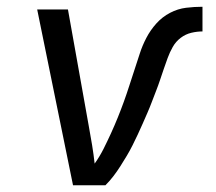

<svg xmlns="http://www.w3.org/2000/svg" viewBox="-20 -548 640 568"><path d="M196 0 90 -520H181L243 -173Q248 -146 252.5 -118.5Q257 -91 260 -64Q275 -85 286.5 -108Q298 -131 308.5 -154Q319 -177 328.5 -200.5Q338 -224 346.5 -247.5Q355 -271 362.5 -294.5Q370 -318 378 -342Q386 -366 393.5 -389.5Q401 -413 413 -436Q425 -459 442.5 -478.5Q460 -498 483 -510Q506 -522 530.5 -525Q555 -528 579 -528V-455Q563 -455 546 -451Q529 -447 514.5 -436Q500 -425 491 -409Q482 -393 476 -376.5Q470 -360 464.5 -344Q459 -328 453.5 -311.5Q448 -295 441.5 -278.5Q435 -262 429 -246Q423 -230 416 -214Q409 -198 402 -182Q395 -166 387.5 -150Q380 -134 372 -118Q364 -102 355 -87Q346 -72 336.5 -57Q327 -42 316 -27.5Q305 -13 292 0Z"/></svg>

Font: Iosevka Aile
Style: Italic
Weight: 400
Italic angle: -9°
Designer: Belleve Invis
Foundry: Belleve Invis
Version: Version 28.0.1; ttfautohint (v1.8.4)